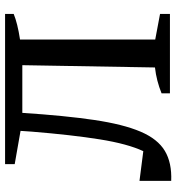

<svg xmlns="http://www.w3.org/2000/svg" viewBox="11 -701 695 757"><g transform="rotate(-90 358.5 -322.5)"><path d="M24 5V-120L141 -105Q170 -167 187.5 -276.5Q205 -386 218 -545L221 -589L90 -612V-650H682V-616Q646 -601 581 -591V-58L682 -39V0H369V-33Q394 -43 419 -49.5Q444 -56 471 -59L480 -582H292Q281 -413 264 -298.5Q247 -184 218 -116Q189 -48 142 -20Q95 8 24 5Z"/></g></svg>

Font: Piazzolla SC Medium
Style: Regular
Weight: 500
Designer: Juan Pablo del Peral
Foundry: Huerta Tipografica
Version: Version 1.330